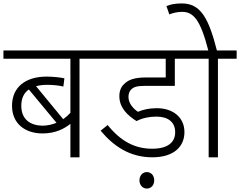

<svg xmlns="http://www.w3.org/2000/svg" viewBox="-20 -916 1398 1118"><path d="M552 -574V-622H0V-574H390V-259C377 -245 363 -233 348 -222L190 -414C208 -419 229 -422 252 -422C293 -422 325 -418 349 -412L355 -460C332 -465 289 -470 252 -470C129 -470 50 -409 50 -300C50 -197 125 -139 228 -139C304 -139 355 -167 390 -195V0H443V-574ZM104 -300C104 -343 119 -375 148 -395L309 -201C285 -191 258 -185 229 -184C157 -185 104 -220 104 -300Z M891 -237C955 -237 1000 -208 1000 -146C1000 -87 957 -50 866 -50C766 -50 683 -93 607 -188L566 -155C641 -65 736 0 867 0C993 0 1054 -63 1054 -147C1054 -232 988 -286 893 -286C849 -286 814 -278 783 -265C757 -283 728 -313 728 -352C728 -369 733 -384 743 -394C758 -410 779 -416 826 -416H998V-574H1116V-622H538V-574H945V-465H834C762 -465 728 -452 702 -426C685 -410 675 -387 675 -356C675 -289 722 -244 775 -211C810 -229 850 -237 891 -237ZM792 134C792 163 812 182 835 182C859 182 878 163 878 134C878 106 860 86 835 86C811 86 792 106 792 134Z M1249 -574H1358V-622H1243C1194 -815 1146 -896 1039 -896C1001 -896 975 -891 949 -881L966 -832C985 -840 1011 -847 1041 -847C1108 -847 1148 -797 1193 -622H1101V-574H1195V0H1249Z"/></svg>

Font: Noto Sans Devanagari UI Light
Style: Regular
Weight: 300
Designer: Jelle Bosma - Monotype Design Team
Foundry: Monotype Imaging Inc.
Version: Version 2.004